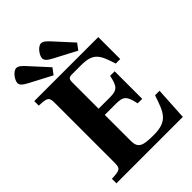

<svg xmlns="http://www.w3.org/2000/svg" viewBox="-257 -1025 1143 1143"><g transform="rotate(-45 314.5 -453.5)"><path d="M38 -839C38 -821 52 -809 86 -791L223 -719L252 -758L147 -873C131 -890 115 -907 97 -907C69 -907 38 -862 38 -839ZM246 -839C246 -821 260 -809 294 -791L431 -719L460 -758L355 -873C339 -890 323 -907 305 -907C277 -907 246 -862 246 -839ZM33 0H592L604 -208H566C530 -101 513 -46 395 -46C303 -46 272 -55 272 -119V-337H367C430 -337 443 -320 459 -247H497V-479H459C443 -406 430 -389 367 -389H272V-610C272 -639 279 -646 307 -646H382C485 -646 503 -606 534 -507H572V-692H33V-654C104 -651 112 -646 112 -595V-97C112 -46 104 -41 33 -38Z"/></g></svg>

Font: Heuristica
Style: Bold
Weight: 700
Version: Version 1.0.1